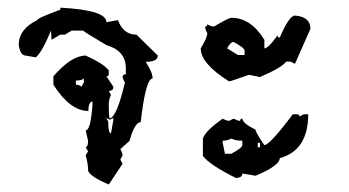

<svg xmlns="http://www.w3.org/2000/svg" viewBox="-20 -475 929 511"><path d="M140.6 -454.6Q263.2 -448.2 263.2 -416L293.9 -421.4Q308.1 -382.8 343.3 -382.8L399.9 -327.1Q399.9 -310.5 367.7 -310.5Q386.2 -282.7 386.2 -266.1Q367.7 -266.1 354.5 -149.9Q338.4 -149.9 324.7 -100.1L300.3 -78.1Q306.2 -67.4 306.2 -61.5L300.3 -50.3L306.2 -39.1L269.5 16.1Q214.4 -7.8 214.4 -22.5Q214.4 -39.6 208 -61.5L214.4 -72.3L208 -83.5Q214.4 -84.5 214.4 -100.1L208 -127.9Q222.2 -127.9 226.6 -204.6Q215.3 -204.6 215.3 -179.7Q166.5 -179.7 122.1 -249.5V-272Q169.9 -327.1 208 -327.1Q255.9 -305.7 269.5 -287.6V-277.3Q269.5 -272 263.2 -272L281.7 -244.1Q281.7 -232.9 269.5 -232.9L275.4 -222.2Q269.5 -211.4 269.5 -195.8Q269.5 -160.6 272.5 -159.7Q291 -164.6 312.5 -255.4Q306.2 -266.1 306.2 -272Q308.6 -277.3 314.9 -277.3V-293.9Q314.9 -339.8 263.2 -355Q201.7 -391.1 201.7 -393.6H170.9L152.8 -382.8H140.6L117.2 -369.1L115.7 -393.6Q91.3 -335 75.2 -322.3L48.3 -327.1Q34.2 -327.1 29.8 -355Q29.8 -397.5 79.1 -421.4Q79.1 -426.8 140.6 -449.2ZM182.1 -260.7V-249.5Q190.9 -249.5 196.8 -244.1L203.1 -255.4V-266.1Q197.8 -260.7 182.1 -260.7ZM263.2 -161.1 268.1 -150.9Q268.1 -120.1 275.4 -120.1L281.7 -155.8V-161.1L272.5 -156.2Z M765.1 -433.6Q806.2 -430.2 806.2 -398.4L765.1 -305.2L753.4 -311H741.7Q730 -294.9 671.9 -270L642.6 -275.9Q592.8 -258.3 589.8 -258.3Q514.2 -305.7 514.2 -346.2Q531.7 -375 531.7 -386.7Q525.9 -397.9 525.9 -404.3Q531.7 -404.3 531.7 -410.2Q543 -404.3 549.3 -404.3Q588.9 -427.7 595.7 -427.7Q647.5 -427.7 683.6 -369.1V-346.2Q693.8 -346.2 718.8 -380.9Q718.8 -375 724.6 -375Q749.5 -433.6 765.1 -433.6ZM584.5 -346.2 613.3 -328.6H630.9V-340.3Q630.4 -348.1 601.6 -363.3Q593.3 -363.3 584.5 -346.2ZM759.3 -170.9H771Q776.9 -170.9 776.9 -165L788.6 -170.9H800.3Q800.3 -74.7 724.6 -54.2Q724.6 -34.2 660.2 -7.3L625 -13.2Q625 -1.5 607.4 -1.5Q537.1 -36.6 520 -60.1V-106.4Q526.4 -126.5 572.8 -159.2Q584 -153.3 589.8 -153.3L601.6 -159.2Q613.3 -153.3 619.1 -153.3Q619.1 -159.2 625 -159.2Q626 -146.5 660.2 -129.9Q660.2 -122.1 683.6 -88.9Q697.8 -88.9 759.3 -170.9ZM572.8 -100.6V-94.7L578.6 -65.9H595.7Q624.5 -81.1 625 -88.9V-100.6Q605.5 -100.6 595.7 -106.4Q585.9 -100.6 572.8 -100.6ZM666 -94.7V-83H671.9V-94.7Z"/></svg>

Font: Truetypewriter PolyglOTT
Style: Regular
Weight: 400
Designer: Sergey Beatoff a.k.a. Sam_T
Version: Version 3.76